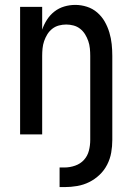

<svg xmlns="http://www.w3.org/2000/svg" viewBox="-20 -548 540 783"><path d="M223 215V135H243Q265 135 286.5 127.5Q308 120 322.5 104Q337 88 342.5 66.5Q348 45 348 23V-320Q348 -335 346.5 -350.5Q345 -366 340 -380.5Q335 -395 327 -408Q319 -421 307 -430.5Q295 -440 280 -444Q265 -448 250 -448Q235 -448 220 -444Q205 -440 193 -430.5Q181 -421 173 -408Q165 -395 160 -380.5Q155 -366 153.5 -350.5Q152 -335 152 -320V0H62V-520H152V-427Q159 -448 171.5 -467.5Q184 -487 202 -501Q220 -515 242 -521.5Q264 -528 287 -528Q311 -528 334.5 -520.5Q358 -513 376.5 -497Q395 -481 407 -460Q419 -439 426 -415.5Q433 -392 435.5 -368Q438 -344 438 -320V23Q438 49 433.5 74.5Q429 100 417 123.5Q405 147 386 165Q367 183 344 194.5Q321 206 295 210.5Q269 215 243 215Z"/></svg>

Font: Iosevka Medium
Style: Regular
Weight: 500
Monospace: yes
Designer: Belleve Invis
Foundry: Belleve Invis
Version: Version 32.5.0; ttfautohint (v1.8.4)